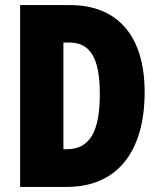

<svg xmlns="http://www.w3.org/2000/svg" viewBox="-20 -734 627 754"><path d="M548 -372C548 -593 442 -714 255 -714H59V0H243C437 0 548 -135 548 -372ZM372 -365C372 -216 332 -148 242 -148H229V-567H252C332 -567 372 -510 372 -365Z"/></svg>

Font: Noto Sans Devanagari ExtraCondensed Black
Style: Regular
Weight: 900
Width: 2
Designer: Jelle Bosma - Monotype Design Team
Foundry: Monotype Imaging Inc.
Version: Version 2.004